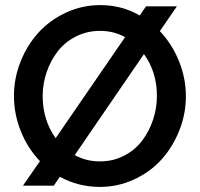

<svg xmlns="http://www.w3.org/2000/svg" viewBox="-20 -735 791 760"><path d="M612.8 -611.8Q661.6 -560.1 688.7 -492.4Q715.8 -424.8 715.8 -354Q715.8 -283.7 689.7 -218.3Q663.6 -152.8 619.1 -103.5Q574.7 -54.2 510.7 -24.7Q446.8 4.9 375 4.9Q290.5 4.9 216.8 -35.2L192.9 0H70.8L138.2 -97.2Q89.4 -147.9 62.3 -215.8Q35.2 -283.7 35.2 -355Q35.2 -425.3 61.3 -491Q87.4 -556.6 132.3 -606Q177.2 -655.3 241.2 -685.1Q305.2 -714.8 377 -714.8Q461.9 -714.8 533.2 -673.8L558.1 -710H680.2ZM148.9 -355Q148.9 -260.3 200.2 -188L475.1 -587.9Q430.7 -612.8 376 -612.8Q324.2 -612.8 280.5 -590.6Q236.8 -568.4 208.5 -531.7Q180.2 -495.1 164.6 -449.2Q148.9 -403.3 148.9 -355ZM376 -96.2Q427.7 -96.2 471.2 -118.7Q514.6 -141.1 542.5 -178Q570.3 -214.8 585.7 -260.7Q601.1 -306.6 601.1 -355Q601.1 -450.2 549.8 -521L275.9 -121.1Q320.3 -96.2 376 -96.2Z"/></svg>

Font: Rawline SemiBold
Style: Regular
Weight: 600
Designer: Matt McInerney, Pablo Impallari, Rodrigo Fuenzalida
Foundry: Matt McInerney, Pablo Impallari, Rodrigo Fuenzalida
Version: Version 4.020;PS 004.020;hotconv 1.0.88;makeotf.lib2.5.64775